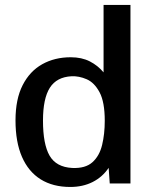

<svg xmlns="http://www.w3.org/2000/svg" viewBox="-20 -742 606 774"><path d="M263.2 11.7Q193.4 11.7 144 -19Q94.7 -49.8 68.6 -109.6Q42.5 -169.4 42.5 -256.8Q42.5 -342.3 71.3 -398.7Q100.1 -455.1 150.4 -483.2Q200.7 -511.2 265.1 -511.2Q309.6 -511.2 342.3 -494.4Q375 -477.5 397.5 -450.2V-722.2H505.9V-2.4H422.4L418 -65.4Q393.1 -28.3 353.5 -8.3Q314 11.7 263.2 11.7ZM271 -64.9Q324.2 -62.5 352.5 -87.9Q380.9 -113.3 391.6 -157.5Q402.3 -201.7 402.3 -254.9Q402.3 -331.1 381.3 -370.1Q360.4 -409.2 329.3 -422.6Q298.3 -436 268.6 -434.6Q208.5 -431.6 180.9 -388.2Q153.3 -344.7 153.3 -255.9Q153.3 -160.6 179.9 -114.5Q206.5 -68.4 271 -64.9Z"/></svg>

Font: Pontano Sans
Style: Bold
Weight: 700
Designer: Vernon Adams
Foundry: Vernon Adams
Version: Version 2.001